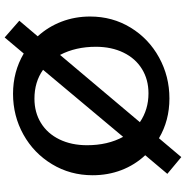

<svg xmlns="http://www.w3.org/2000/svg" viewBox="-7 -734 799 825"><g transform="rotate(-90 392.5 -321.5)"><path d="M734 -334Q734 -238 686.5 -160Q639 -82 558 -37.5Q477 7 382 7Q287 7 211 -38L130 58L58 -2L138 -97Q96 -142 74 -199.5Q52 -257 52 -323Q52 -419 99.5 -497.5Q147 -576 227 -620.5Q307 -665 402 -665Q497 -665 575 -619L644 -701L716 -638L649 -559Q690 -514 712 -456.5Q734 -399 734 -334ZM217 -192 505 -536Q453 -573 381 -573Q322 -573 276.5 -545Q231 -517 206 -465.5Q181 -414 181 -347Q181 -258 217 -192ZM604 -309Q604 -396 569 -463L280 -120Q334 -83 404 -83Q463 -83 508.5 -111Q554 -139 579 -190.5Q604 -242 604 -309Z"/></g></svg>

Font: Ysabeau Infant
Style: Bold
Weight: 700
Designer: Christian Thalmann (Catharsis Fonts)
Version: Version 0.003